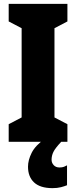

<svg xmlns="http://www.w3.org/2000/svg" viewBox="-20 -734 394 994"><path d="M329 0H25V-91L92 -126V-588L25 -623V-714H329V-623L262 -588V-126L329 -91ZM247 93Q247 109 258 121Q269 133 288 133Q302 133 311 129.5Q320 126 327 122V225Q315 230 296 235Q277 240 252 240Q188 240 156.5 210.5Q125 181 125 129Q125 95 144 57Q163 19 214 -17L297 0Q266 33 256.5 52.5Q247 72 247 93Z"/></svg>

Font: Noto Sans ExtraCondensed Black
Style: Regular
Weight: 900
Width: 2
Designer: Monotype Design Team
Foundry: Monotype Imaging Inc.
Version: Version 2.013; ttfautohint (v1.8.4.7-5d5b)